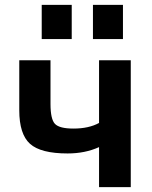

<svg xmlns="http://www.w3.org/2000/svg" viewBox="-20 -767 625 787"><path d="M361 -607V-747H484V-607ZM151 -607V-747H274V-607ZM386 -164Q329 -138 257 -138Q147 -138 103 -177.5Q59 -217 59 -315V-520H187V-341Q187 -278 205.5 -259Q224 -240 281 -240Q344 -240 386 -263V-520H516V0H386Z"/></svg>

Font: Mplus 1p Bold
Style: Bold
Weight: 700
Version: Version 1.061